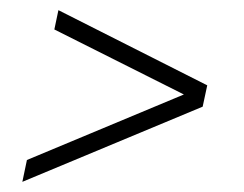

<svg xmlns="http://www.w3.org/2000/svg" viewBox="-20 -442 480 378"><path d="M24 -84 33 -127 342 -256 87 -384 95 -422 388 -274 379 -232Z"/></svg>

Font: Saira Ultra Condensed Thin
Style: Italic
Weight: 100
Width: 1
Italic angle: -12°
Designer: Hector Gatti with collaboration of the Omnibus-Type team
Foundry: Omnibus-Type
Version: Version 1.001; ttfautohint (v1.8)